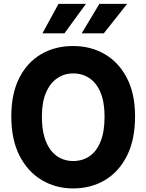

<svg xmlns="http://www.w3.org/2000/svg" viewBox="-20 -986 778 1020"><path d="M368 15Q277 15 202.5 -29Q128 -73 84 -158.5Q40 -244 40 -368Q40 -488 82.2 -571.5Q124.5 -655 198.5 -698.2Q272.5 -741.5 368.5 -741.5Q462.5 -741.5 536.8 -698.2Q611 -655 654.2 -571.5Q697.5 -488 697.5 -368Q697.5 -244 654.5 -158.5Q611.5 -73 537.2 -29Q463 15 368 15ZM368 -130.5Q418 -130.5 455.5 -156Q493 -181.5 514.2 -233.8Q535.5 -286 535.5 -366.5Q535.5 -442.5 514.5 -493.5Q493.5 -544.5 455.8 -570.2Q418 -596 368.5 -596Q321.5 -596 283.8 -570.2Q246 -544.5 224.2 -493.5Q202.5 -442.5 202.5 -366.5Q202.5 -306 215 -261.5Q227.5 -217 250 -188Q272.5 -159 302.8 -144.8Q333 -130.5 368 -130.5ZM414 -809 508 -965.5H655.5L531.5 -809ZM205.5 -809 291 -965.5H436.5L322.5 -809Z"/></svg>

Font: Spline Sans
Style: Regular
Weight: 400
Designer: Eben Sorkin, Mirko Velimirovic
Foundry: Sorkin Type
Version: Version 1.001